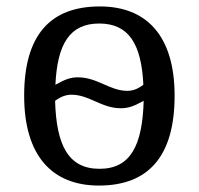

<svg xmlns="http://www.w3.org/2000/svg" viewBox="-20 -566 617 596"><path d="M287 10C441 10 522 -81 522 -269C522 -456 434 -546 290 -546C135 -546 55 -456 55 -269C55 -81 143 10 287 10ZM375 -284C321 -284 282 -326 222 -326C199 -326 183 -320 152 -303C158 -429 196 -493 288 -493C380 -493 419 -429 425 -303C407 -289 391 -284 375 -284ZM289 -42C192 -42 155 -115 151 -253C170 -267 186 -272 202 -272C257 -272 295 -230 355 -230C378 -230 395 -236 426 -253C422 -114 385 -42 289 -42Z"/></svg>

Font: Noto Serif
Style: Regular
Weight: 400
Designer: Monotype Design Team
Foundry: Monotype Imaging Inc.
Version: Version 2.015